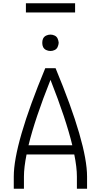

<svg xmlns="http://www.w3.org/2000/svg" viewBox="-20 -1151 615 1171"><path d="M64 0V-74Q64 -273 256 -735H319Q511 -273 511 -74V0H449V-74Q449 -130 433 -209H142Q126 -130 126 -74V0ZM154 -265H421Q382 -426 288 -664Q193 -426 154 -265ZM288 -840Q274 -840 261.5 -846Q249 -852 243 -864Q238 -875 238 -886V-894Q238 -905 243 -916Q249 -928 261.5 -934Q274 -940 288 -940Q301 -940 313.5 -934Q326 -928 331.5 -915.5Q337 -903 338 -890Q337 -877 331.5 -864.5Q326 -852 313.5 -846Q301 -840 288 -840ZM138 -1075V-1131H438V-1075Z"/></svg>

Font: Jozsika Light
Style: Regular
Weight: 300
Monospace: yes
Designer: Belleve Invis
Foundry: Belleve Invis
Version: 2.1.0